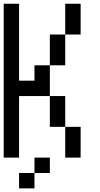

<svg xmlns="http://www.w3.org/2000/svg" viewBox="-20 -937 540 1040"><path d="M0 -83.3V-916.7H83.3V-500H166.7V-583.3H250V-416.7H83.3V-83.3ZM166.7 0V-83.3H250V0ZM166.7 83.3H83.3V0H166.7ZM333.3 -83.3V-250H416.7V-83.3ZM333.3 -250H250V-416.7H333.3ZM333.3 -583.3H250V-750H333.3ZM333.3 -750V-916.7H416.7V-750Z"/></svg>

Font: GalmuriMono11 Regular
Style: Regular
Weight: 400
Designer: Lee Minseo (quiple)
Version: Version 2.399;hotconv 1.1.1;makeotfexe 2.6.0 DEVELOPMENT